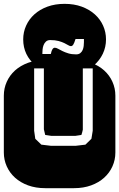

<svg xmlns="http://www.w3.org/2000/svg" viewBox="-22 -982 622 1002"><path d="M364.3 -668.9Q413.6 -668.9 453.6 -654.3Q493.7 -639.6 521.7 -614.3Q549.8 -588.9 564.9 -554.9Q580.1 -521 580.1 -482.9V-186Q580.1 -147.9 564.9 -114Q549.8 -80.1 521.7 -54.7Q493.7 -29.3 453.6 -14.6Q413.6 0 364.3 0H213.9Q164.6 0 124.5 -14.6Q84.5 -29.3 56.4 -54.7Q28.3 -80.1 13.2 -114Q-2 -147.9 -2 -186V-482.9Q-2 -521 13.2 -554.9Q28.3 -588.9 56.4 -614.3Q84.5 -639.6 124.5 -654.3Q164.6 -668.9 213.9 -668.9ZM461.9 -625H410.2V-305.2Q409.2 -298.8 407 -291.5Q404.8 -284.2 402.8 -277.8L371.1 -272.9H246.1L213.9 -277.8L207 -307.1V-625H156.2V-299.8L162.1 -257.8L193.8 -227.1L243.2 -221.2H374L423.8 -227.1L455.1 -257.8L461.9 -299.8ZM164.1 -640.1Q131.8 -666.5 115.5 -700.7Q99.1 -734.9 99.1 -776.4Q99.1 -814.5 114.3 -848.1Q129.4 -881.8 157.5 -907.2Q185.5 -932.6 225.6 -947.3Q265.6 -961.9 314.9 -961.9Q364.7 -961.9 404.5 -947.3Q444.3 -932.6 472.7 -907.2Q501 -881.8 516.1 -848.1Q531.2 -814.5 531.2 -776.4Q531.2 -736.3 514.6 -701.4Q498 -666.5 467.3 -640.1ZM375 -698.2Q388.7 -698.2 397 -704.8Q405.3 -711.4 409.4 -721.2Q413.6 -731 414.8 -742.2Q416 -753.4 416 -762.2V-778.3H372.1Q365.2 -756.3 360.1 -748.8Q355 -741.2 348.1 -741.2Q342.3 -741.2 334.2 -746.1Q326.2 -751 313.7 -757.1Q301.3 -763.2 283.4 -768.1Q265.6 -772.9 240.2 -772.9Q226.1 -772.9 217.8 -765.1Q209.5 -757.3 205.3 -746.3Q201.2 -735.4 200.2 -724.1Q199.2 -712.9 199.2 -706.1V-700.2H243.2Q247.1 -718.8 252.2 -725.8Q257.3 -732.9 264.2 -732.9Q271.5 -732.9 281 -727.5Q290.5 -722.2 303.7 -715.6Q316.9 -709 334.5 -703.6Q352.1 -698.2 375 -698.2Z"/></svg>

Font: Monofett
Style: Regular
Weight: 400
Designer: vernon adams
Foundry: vernon adams
Version: Version 1.000